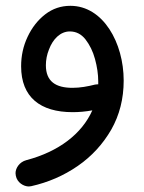

<svg xmlns="http://www.w3.org/2000/svg" viewBox="-20 -367 503 670"><path d="M225.6 -346.7C192.9 -346.7 163.6 -336.9 137.7 -316.9C111.8 -296.9 91.3 -270.5 76.2 -238.3C61 -206.1 53.7 -171.9 53.7 -135.7C53.7 -27.8 120.6 24.4 233.4 24.4C255.4 24.4 278.3 22.5 302.2 18.1C265.6 100.1 185.1 162.1 71.8 191.9C47.9 198.2 34.2 219.7 34.2 237.3C34.2 240.2 34.7 243.2 35.2 246.1C39.6 270 62.5 283.7 80.6 283.7C83 283.7 85.9 283.2 88.9 282.7C147.9 269.5 202.1 246.1 251 212.4C299.8 178.7 338.9 136.2 368.2 85.4C397 34.7 411.6 -22.5 411.6 -85.9C411.6 -217.3 340.3 -346.7 225.6 -346.7ZM140.1 -139.2C140.1 -157.7 143.6 -176.3 150.9 -194.3C164.6 -231 190.9 -257.3 223.6 -257.3C245.6 -257.3 263.7 -248 278.3 -229.5C293 -210.4 304.2 -188 311.5 -161.1C318.8 -134.3 322.8 -107.9 322.8 -83V-72.8H319.8C316.9 -72.8 314 -72.3 311.5 -71.8C286.1 -65.4 259.8 -60.5 232.9 -60.5C174.8 -60.5 140.1 -82.5 140.1 -139.2Z"/></svg>

Font: Mikhak Medium
Style: Regular
Weight: 500
Designer: Amin Abedi
Version: Version 3.2